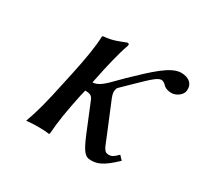

<svg xmlns="http://www.w3.org/2000/svg" viewBox="-104 -574 749 717"><g transform="rotate(30 270.5 -216.0)"><path d="M266 -429C268 -436 266 -439 259 -439C232 -429 209 -417 168 -414L165 -411C164 -368 154 -310 138 -235L126 -180C110 -105 98 -54 78 0V3C78 3 93 0 128 0C162 0 175 3 175 3L178 0C182 -57 190 -104 206 -180L212 -205C235 -205 243 -200 250 -180L298 -63C323 -4 335 10 359 10C385 10 408 5 461 -46L445 -63C428 -46 421 -41 407 -41C385 -41 383 -60 363 -107L315 -223C310 -235 304 -250 307 -261C308 -266 308 -270 312 -274L356 -317C405 -365 424 -382 439 -382C445 -382 453 -378 459 -371C466 -363 478 -358 495 -358C514 -358 536 -373 540 -390C547 -425 521 -442 490 -442C445 -442 391 -389 321 -322L274 -275C259 -261 240 -245 220 -245L233 -307C233 -307 251 -389 266 -429Z"/></g></svg>

Font: Libertinus Sans
Style: Italic
Weight: 400
Italic angle: -12°
Designer: Philipp H. Poll, Khaled Hosny
Foundry: Caleb Maclennan
Version: Version 7.050;RELEASE